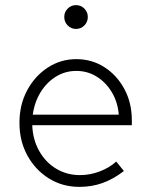

<svg xmlns="http://www.w3.org/2000/svg" viewBox="-20 -720 588 750"><path d="M290 10Q224 10 171 -23Q118 -56 87 -112.5Q56 -169 56 -240Q56 -311 86 -367Q116 -423 166.5 -456Q217 -489 278 -489Q339 -489 388 -457.5Q437 -426 466 -372Q495 -318 495 -250V-231H106Q108 -175 133 -130.5Q158 -86 199.5 -61Q241 -36 292 -36Q332 -36 370 -50.5Q408 -65 434 -89L464 -52Q424 -21 381.5 -5.5Q339 10 290 10ZM108 -272H444Q440 -321 417 -359.5Q394 -398 358 -420.5Q322 -443 278 -443Q235 -443 199 -421Q163 -399 139 -360.5Q115 -322 108 -272ZM277 -607Q258 -607 244.5 -620.5Q231 -634 231 -654Q231 -673 244.5 -686.5Q258 -700 277 -700Q296 -700 309.5 -686.5Q323 -673 323 -654Q323 -634 309.5 -620.5Q296 -607 277 -607Z"/></svg>

Font: Red Hat Text Light
Style: Regular
Weight: 300
Designer: Pentagram, MCKL
Foundry: Pentagram, MCKL
Version: Version 1.023; ttfautohint (v1.8.3)